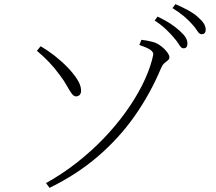

<svg xmlns="http://www.w3.org/2000/svg" viewBox="-20 -851 1040 926"><path d="M202 32Q281 -12 351 -67Q421 -122 480 -183.5Q539 -245 585.5 -309.5Q632 -374 664.5 -438Q697 -502 713 -561Q717 -576 719 -587Q721 -598 707.5 -609Q694 -620 652 -634L662 -659Q674 -658 687 -655.5Q700 -653 716 -649Q730 -646 744.5 -637Q759 -628 771 -616.5Q783 -605 790 -594Q797 -583 797 -575Q797 -566 789.5 -560Q782 -554 773 -546.5Q764 -539 757 -523Q705 -399 629.5 -291.5Q554 -184 452 -96.5Q350 -9 219 55ZM347 -386Q336 -386 326 -399.5Q316 -413 302.5 -437.5Q289 -462 266 -492Q242 -525 215 -553Q188 -581 158 -606L176 -628Q209 -609 243 -582.5Q277 -556 305.5 -526.5Q334 -497 352 -469Q370 -441 371 -417Q372 -404 366 -395.5Q360 -387 347 -386ZM865 -618Q854 -618 844.5 -634.5Q835 -651 818 -670Q802 -689 780 -710Q758 -731 726 -752L740 -771Q778 -753 804 -735.5Q830 -718 847 -702Q867 -684 875.5 -670Q884 -656 884 -640Q884 -629 879 -623.5Q874 -618 865 -618ZM952 -686Q941 -686 931.5 -702Q922 -718 905 -736Q887 -756 865.5 -774Q844 -792 812 -812L826 -831Q863 -815 890 -800Q917 -785 933 -770Q954 -752 963 -737.5Q972 -723 972 -708Q972 -697 967 -691.5Q962 -686 952 -686Z"/></svg>

Font: Noto Serif KR ExtraLight
Style: Regular
Weight: 200
Designer: Ryoko NISHIZUKA 西塚涼子 (kana & ideographs); Frank Grießhammer (Latin, Greek & Cyrillic); Wenlong ZHANG 张文龙 (bopomofo); San
Foundry: Adobe
Version: Version 2.002-H1;hotconv 1.1.0;makeotfexe 2.6.0